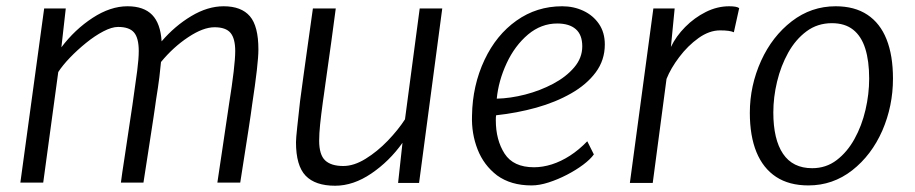

<svg xmlns="http://www.w3.org/2000/svg" viewBox="-20 -584 2920 613"><path d="M45 -1 121 -557H190L176 -433Q219 -490 275.8 -527Q332.5 -564 387 -564Q439 -564 465.8 -536.5Q492.5 -509 496 -452Q538 -501 590.5 -532.5Q643 -564 694 -564Q750.5 -564 777.8 -532.2Q805 -500.5 805 -426Q805 -403.5 800 -359.5Q795 -315.5 785 -250Q782 -226 773.2 -168.8Q764.5 -111.5 747 -1H674Q676 -14 680.2 -42.8Q684.5 -71.5 689.8 -106.8Q695 -142 699.8 -174.5Q704.5 -207 707.8 -228.2Q711 -249.5 711 -250Q721 -312.5 726 -355.2Q731 -398 731 -421Q731 -461 716 -479Q701 -497 665 -497Q628.5 -497 580.8 -465.2Q533 -433.5 494 -386Q492.5 -368 488.8 -337.5Q485 -307 478 -264Q477 -256 475 -242.5L470 -208.5Q467 -188.5 462.5 -159.5Q458 -130.5 452 -91.2Q446 -52 438 -1H366L370.5 -34Q373.5 -53.5 377.8 -82Q382 -110.5 388.2 -151.5Q394.5 -192.5 403 -250Q413 -319 418 -357.8Q423 -396.5 423 -421Q423 -462.5 408 -480.2Q393 -498 357 -498Q337 -498 309.8 -483.8Q282.5 -469.5 254.8 -447Q227 -424.5 203.2 -399.8Q179.5 -375 166 -354L118 -1Z M1050 9Q986.5 9 955.8 -23Q925 -55 925 -130Q925 -142 929 -178.8Q933 -215.5 938 -261Q942.5 -296.5 948.8 -341Q955 -385.5 962.5 -439.5Q970 -493.5 979 -557H1052Q1044 -496.5 1037.8 -451Q1031.5 -405.5 1026.8 -372.5Q1022 -339.5 1019 -317Q1016 -294.5 1014 -280.8Q1012 -267 1011 -260Q1005 -216 1002 -186.5Q999 -157 999 -135Q999 -90 1018 -72Q1037 -54 1076 -54Q1110 -54 1147.2 -77Q1184.5 -100 1217.8 -134.5Q1251 -169 1273 -203L1320 -557H1392L1318 0H1251L1265 -128Q1223 -69 1165.5 -30Q1108 9 1050 9Z M1677 8Q1611 8 1567 -24Q1524.5 -56.5 1504.8 -107Q1485 -157.5 1487 -215Q1488.5 -311.5 1527 -393Q1564.5 -472.5 1629 -518.2Q1693.5 -564 1775 -564Q1811.5 -564 1842.5 -549.5Q1873.5 -535 1892.2 -507.8Q1911 -480.5 1911 -442Q1911 -392 1882 -353Q1853 -314 1803.5 -285.8Q1754 -257.5 1692 -240.2Q1630 -223 1564 -216Q1563.5 -214 1563.2 -209.8Q1563 -205.5 1563 -200Q1563 -137 1591 -93.5Q1619 -50 1685 -50Q1712.5 -50 1741.8 -59.2Q1771 -68.5 1799.8 -87Q1828.5 -105.5 1855 -133L1876 -91Q1865 -75.5 1842 -58.2Q1819 -41 1790 -26Q1761 -11 1731.5 -1.5Q1702 8 1677 8ZM1566 -269Q1609.5 -270 1657 -282.2Q1704.5 -294.5 1746 -316.5Q1787.5 -338.5 1813.2 -368.8Q1839 -399 1839 -436Q1839 -473 1818.2 -491Q1797.5 -509 1759 -509Q1733.5 -509 1710.2 -500.2Q1687 -491.5 1666 -474Q1623.5 -438 1597.5 -382Q1571.5 -326 1566 -269Z M1991 0 2066 -557H2134L2122 -434Q2138.5 -468.5 2167.8 -498Q2197 -527.5 2233.5 -545.8Q2270 -564 2308 -564Q2332.5 -564 2340 -558L2323 -481Q2316.5 -484 2305.8 -485.5Q2295 -487 2279 -487Q2244.5 -487 2210.2 -462.5Q2176 -438 2148.8 -402Q2121.5 -366 2108 -332L2064 0Z M2561 8Q2499.5 8 2458 -19.2Q2416.5 -46.5 2395.2 -98.2Q2374 -150 2374 -224Q2374 -310.5 2410 -390Q2445.5 -468 2507.8 -516Q2570 -564 2648 -564Q2708.5 -564 2749.2 -537Q2790 -510 2810.5 -458.5Q2831 -407 2831 -333Q2831 -245.5 2797 -167Q2762.5 -88.5 2700.8 -40.2Q2639 8 2561 8ZM2573 -47Q2617.5 -47 2651.2 -72.8Q2685 -98.5 2708.2 -140.5Q2731.5 -182.5 2743.2 -233Q2755 -283.5 2755 -333Q2755 -389.5 2742.5 -429Q2730 -468.5 2703.8 -489.2Q2677.5 -510 2636 -510Q2590 -510 2555 -484Q2520 -458 2496.5 -415.8Q2473 -373.5 2461 -323.5Q2449 -273.5 2449 -225Q2449 -139 2480 -93Q2511 -47 2573 -47Z"/></svg>

Font: Koeln Type Sans Light
Style: Italic
Weight: 300
Italic angle: -7.5°
Designer: Eben Sorkin
Foundry: Eben Sorkin
Version: Version 2.001